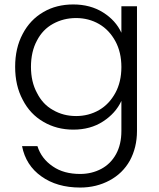

<svg xmlns="http://www.w3.org/2000/svg" viewBox="-20 -574 715 862"><path d="M309 -554C309 -554 309 -554 309 -554C259 -554 214 -543 175 -520C135 -497 104 -464 82 -422C59 -379 48 -330 48 -274C48 -274 48 -274 48 -274C48 -218 59 -169 82 -126C104 -83 135 -50 175 -27C214 -4 259 8 309 8C309 8 309 8 309 8C360 8 405 -4 443 -29C480 -53 508 -84 525 -121C525 -121 525 14 525 14C525 14 525 14 525 14C525 54 517 89 501 118C485 147 463 169 435 184C407 199 375 207 340 207C340 207 340 207 340 207C291 207 250 196 217 173C183 150 160 120 148 82C148 82 79 82 79 82C79 82 79 82 79 82C90 139 119 185 166 218C212 251 270 268 340 268C340 268 340 268 340 268C389 268 433 257 472 236C511 215 541 186 563 147C584 108 595 64 595 14C595 14 595 -546 595 -546C595 -546 525 -546 525 -546C525 -546 525 -427 525 -427C525 -427 525 -427 525 -427C508 -464 481 -494 443 -518C405 -542 360 -554 309 -554ZM525 -273C525 -273 525 -273 525 -273C525 -229 516 -190 498 -157C480 -124 456 -98 425 -80C394 -62 359 -53 322 -53C322 -53 322 -53 322 -53C283 -53 249 -62 218 -80C187 -97 163 -123 146 -157C128 -190 119 -229 119 -274C119 -274 119 -274 119 -274C119 -319 128 -359 146 -392C163 -425 187 -450 218 -467C249 -484 283 -493 322 -493C322 -493 322 -493 322 -493C359 -493 394 -484 425 -466C456 -448 480 -422 498 -389C516 -356 525 -317 525 -273Z"/></svg>

Font: wox.body
Style: Regular
Weight: 500
Designer: Ninad Kale (Devanagari), Jonny Pinhorn (Latin)
Foundry: Indian Type Foundry
Version: ""